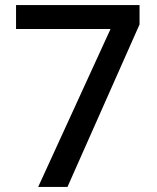

<svg xmlns="http://www.w3.org/2000/svg" viewBox="-20 -734 615 754"><path d="M130 0 414 -620H43V-714H528V-638L245 0Z"/></svg>

Font: Noto Sans Myanmar UI Medium
Style: Regular
Weight: 500
Designer: Monotype Design Team
Foundry: Monotype Imaging Inc.
Version: Version 2.103; ttfautohint (v1.8.4.7-5d5b)